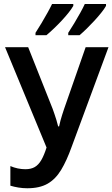

<svg xmlns="http://www.w3.org/2000/svg" viewBox="-20 -956 577 985"><path d="M536.6 -713.9 348.1 -204.1Q322.3 -131.8 293.5 -84.2Q264.6 -36.6 223.9 -13.4Q183.1 9.8 120.1 9.8Q96.7 9.8 74.5 6.1Q52.2 2.4 33.2 -3.4V-104Q51.3 -96.2 71 -92Q90.8 -87.9 110.4 -87.9Q139.2 -87.9 158.4 -99.1Q177.7 -110.4 191.9 -134.8Q206.1 -159.2 218.8 -199.2L5.9 -713.9H124.5L250 -397.9Q254.4 -385.7 259.5 -370.8Q264.6 -356 269.5 -340.1Q274.4 -324.2 278.3 -307.6H283.2Q286.1 -322.8 290.3 -337.6Q294.4 -352.5 299.1 -367.4Q303.7 -382.3 308.6 -396.5L419.4 -713.9ZM523.9 -935.5V-925.8Q516.1 -911.6 500.2 -891.6Q484.4 -871.6 464.6 -850.1Q444.8 -828.6 424.6 -808.8Q404.3 -789.1 388.2 -775.4H330.1V-787.6Q345.2 -810.5 361.6 -837.9Q377.9 -865.2 392.3 -891.1Q406.7 -917 415 -935.5ZM356 -935.5V-925.8Q347.7 -911.1 332.3 -891.6Q316.9 -872.1 297.1 -850.8Q277.3 -829.6 256.8 -810.1Q236.3 -790.5 218.3 -775.4H162.1V-787.6Q177.2 -811 193.4 -838.1Q209.5 -865.2 223.9 -891.1Q238.3 -917 247.1 -935.5Z"/></svg>

Font: Open Sans SemiCondensed SemiBold
Style: Regular
Weight: 600
Width: 4
Designer: Monotype Design Team
Foundry: Monotype Imaging Inc.
Version: Version 3.000